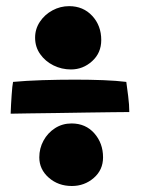

<svg xmlns="http://www.w3.org/2000/svg" viewBox="-20 -642 498 640"><path d="M216.5 -410.5Q185.5 -410.5 158.2 -424Q131 -437.5 114 -461.5Q97 -485.5 97 -516.5Q97 -545.5 113 -569.5Q129 -593.5 155 -607.5Q181 -621.5 210.5 -621.5Q257.5 -621.5 287.5 -589Q317.5 -556.5 317.5 -508.5Q317.5 -465.5 287 -438Q256.5 -410.5 216.5 -410.5ZM15.5 -263Q16.5 -292.5 18.8 -325Q21 -357.5 23.5 -369Q66 -373 121.5 -374.8Q177 -376.5 230.5 -376.5Q279.5 -376.5 324.2 -374.8Q369 -373 401 -369Q403.5 -351.5 407.2 -322Q411 -292.5 411 -268.5Q395.5 -268.5 356.5 -268Q317.5 -267.5 267 -266.8Q216.5 -266 165.2 -265.2Q114 -264.5 73.5 -264Q33 -263.5 15.5 -263ZM219.5 -22Q174 -22 142.5 -49.8Q111 -77.5 111 -117.5Q111 -147.5 125 -173.2Q139 -199 163.5 -214.8Q188 -230.5 218.5 -230.5Q265.5 -230.5 294.5 -197.5Q323.5 -164.5 323.5 -117.5Q323.5 -75.5 292.5 -48.8Q261.5 -22 219.5 -22Z"/></svg>

Font: Grandstander ExtraBold
Style: Regular
Weight: 800
Designer: Tyler Finck
Foundry: Etcetera Type Co
Version: Version 1.200; ttfautohint (v1.8.3)